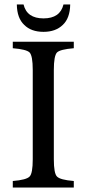

<svg xmlns="http://www.w3.org/2000/svg" viewBox="-20 -836 387 856"><path d="M263 -816H293Q292 -755 260 -725Q228 -694 174 -694Q119 -694 88 -725Q56 -755 55 -816H85Q100 -754 174 -754Q248 -754 263 -816ZM309 0H37V-29Q98 -34 112 -49Q126 -63 126 -126V-524Q126 -587 112 -602Q98 -616 37 -621V-650H309V-621Q248 -616 234 -602Q220 -587 220 -524V-126Q220 -63 234 -49Q248 -34 309 -29Z"/></svg>

Font: Shafarik
Style: Regular
Weight: 400
Version: Version 1.001; ttfautohint (v1.8.4.7-5d5b)